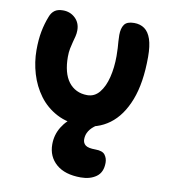

<svg xmlns="http://www.w3.org/2000/svg" viewBox="-85 -585 805 909"><g transform="rotate(10 318.0 -130.0)"><path d="M327.8 10Q257.4 10 205.6 -17.3Q153.8 -44.6 120.2 -90.2Q86.6 -135.8 70 -191.7Q53.4 -247.6 53.4 -304.6Q53.4 -354.8 60.9 -394.3Q68.4 -433.8 82.6 -469.6Q90 -489.8 104.7 -500.7Q119.4 -511.6 145 -511.6Q179.8 -511.6 203.7 -488.9Q227.6 -466.2 227.6 -430.2Q227.6 -415 224.1 -401.1Q220.6 -387.2 216.4 -372Q212.2 -356.8 208.7 -338.9Q205.2 -321 205.2 -299Q205.2 -260.6 213.1 -230.3Q221 -200 236.8 -179.2Q252.6 -158.4 275.3 -147.3Q298 -136.2 326.6 -136.2Q361.6 -136.2 384.9 -164.5Q408.2 -192.8 419.9 -239.7Q431.6 -286.6 431.6 -342.4Q431.6 -364.4 430.5 -381.1Q429.4 -397.8 428.2 -412.3Q427 -426.8 427 -442.8Q427 -475.4 439.7 -493.4Q452.4 -511.4 486.8 -511.4Q516.4 -511.4 537 -496.6Q557.6 -481.8 568.5 -449.5Q579.4 -417.2 579.4 -364.2Q579.4 -239.4 547.3 -156.5Q515.2 -73.6 458.6 -31.8Q402 10 327.8 10ZM364 252.8Q287.6 252.8 246 216.6Q204.4 180.4 204.4 121.6Q204.4 75.8 228.1 37.3Q251.8 -1.2 292.3 -24.8Q332.8 -48.4 383.4 -48.4Q396.6 -48.4 406.1 -43.4Q415.6 -38.4 415.6 -26.4Q415.6 -20.2 411.9 -15.2Q408.2 -10.2 396.2 -2.4Q372.4 13 360.7 31.4Q349 49.8 349 71.6Q349 90 362 100.2Q375 110.4 410 110.4Q444.2 110.4 456.2 126.6Q468.2 142.8 468.2 164Q468.2 210.2 438.6 231.5Q409 252.8 364 252.8Z"/></g></svg>

Font: Shantell Sans Light
Style: Regular
Weight: 300
Designer: Stephen Nixon, Anya Danilova, Shantell Martin
Foundry: Arrow Type
Version: Version 1.011;[c5ecc13dd]